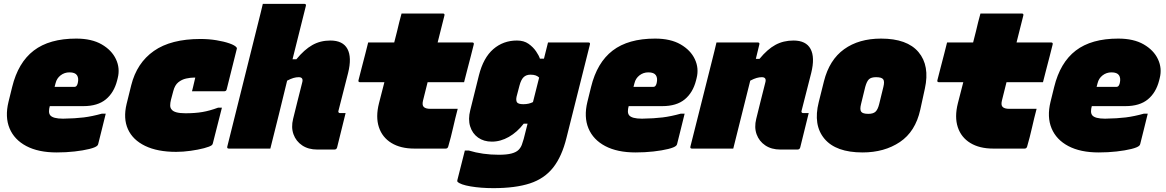

<svg xmlns="http://www.w3.org/2000/svg" viewBox="-20 -770 6040 995"><path d="M375 -570Q455 -570 507 -540Q559 -510 581 -463Q603 -416 590 -365L587 -353Q571 -290 528.5 -255Q486 -220 412 -220H238Q234 -206 234 -193.5Q234 -181 240 -173Q254 -155 307 -155Q370 -156 414 -161.5Q458 -167 508 -181H528Q518 -141 508.5 -102Q499 -63 489 -24Q488 -19 484 -15Q475 -6 443 2Q411 10 366.5 15Q322 20 274 20Q179 20 116.5 -13Q54 -46 29.5 -105Q5 -164 24 -242L43 -319Q74 -446 155 -508Q236 -570 375 -570ZM340 -395Q314 -395 294 -379.5Q274 -364 268 -339L263 -320H367Q372 -320 376 -324Q380 -328 383 -339Q389 -365 379 -380Q369 -395 340 -395Z M1019 -568Q1062 -568 1101.5 -561.5Q1141 -555 1169.5 -545Q1198 -535 1206 -524Q1209 -521 1207 -516L1155 -308Q1153 -297 1142 -297H975L980 -317Q983 -330 986 -342.5Q989 -355 992 -368H987Q967 -368 944.5 -363Q922 -358 904 -343.5Q886 -329 878 -298L866 -253Q862 -237 862 -224Q862 -211 869 -203Q883 -183 941 -183Q991 -183 1029 -189.5Q1067 -196 1110 -212H1130Q1118 -166 1106.5 -119.5Q1095 -73 1083 -27Q1082 -22 1078 -18Q1068 -10 1037.5 -2Q1007 6 968 11.5Q929 17 893 17Q796 17 732 -14Q668 -45 643 -100.5Q618 -156 636 -231L660 -328Q689 -444 777.5 -506Q866 -568 1019 -568Z M1692 -560Q1757 -560 1780.5 -516.5Q1804 -473 1784 -392Q1772 -343 1759 -294Q1746 -245 1734 -196Q1732 -190 1735 -187Q1737 -184 1742 -184H1771Q1760 -140 1749 -95Q1738 -50 1727 -6Q1724 5 1713 5H1624Q1578 5 1546 -16.5Q1514 -38 1501 -74Q1488 -110 1499 -154Q1510 -197 1521.5 -245Q1533 -293 1546 -342Q1554 -370 1528 -370Q1515 -370 1501 -366Q1487 -362 1468 -352Q1447 -264 1425 -176Q1403 -88 1381 0H1166Q1155 0 1158 -11Q1198 -171 1238 -331.5Q1278 -492 1318 -652Q1325 -679 1331 -704Q1337 -729 1342 -750H1557Q1568 -750 1565 -739Q1548 -670 1530.5 -601Q1513 -532 1496 -463H1516Q1557 -513 1598.5 -536.5Q1640 -560 1692 -560Z M1888 -550H2023Q2030 -578 2038 -609Q2043 -632 2049 -655Q2055 -678 2061 -700H2275Q2286 -700 2283 -689L2248 -550H2427Q2438 -550 2435 -539Q2430 -517 2420 -479.5Q2410 -442 2400.5 -404.5Q2391 -367 2385 -344H2196L2172 -248Q2167 -226 2175 -217Q2184 -206 2211 -206H2352Q2339 -157 2328 -108Q2317 -59 2303 -11Q2300 0 2290 0H2127Q2056 0 2008.5 -29Q1961 -58 1943.5 -111Q1926 -164 1944 -235Q1957 -288 1972 -344H1846Q1835 -344 1838 -355Q1844 -378 1853.5 -415.5Q1863 -453 1873 -490.5Q1883 -528 1888 -550Z M2659 -560Q2695 -560 2719 -543Q2743 -526 2758 -504Q2773 -482 2778 -466H2799Q2804 -487 2809.5 -508Q2815 -529 2820 -550H3029Q3040 -550 3037 -539Q3007 -419 2975.5 -294Q2944 -169 2916 -57Q2892 41 2846.5 98.5Q2801 156 2726 180.5Q2651 205 2537 205Q2472 205 2419 196Q2366 187 2351 172Q2349 170 2350 164Q2360 126 2369.5 87Q2379 48 2389 10H2409Q2481 32 2565 32Q2606 32 2630.5 25.5Q2655 19 2667 7Q2679 -5 2684.5 -20.5Q2690 -36 2694 -50Q2699 -70 2704 -89.5Q2709 -109 2714 -129H2694Q2660 -85 2617 -60.5Q2574 -36 2529 -36Q2487 -36 2457.5 -57Q2428 -78 2416.5 -115Q2405 -152 2417 -199L2462 -380Q2485 -471 2536.5 -515.5Q2588 -560 2659 -560ZM2659 -240Q2666 -230 2692 -230Q2721 -230 2742 -241Q2750 -273 2758 -304.5Q2766 -336 2774 -368Q2767 -375 2756.5 -379Q2746 -383 2729 -383Q2707 -383 2693.5 -370Q2680 -357 2672 -326L2657 -269Q2653 -250 2659 -240Z M3375 -570Q3455 -570 3507 -540Q3559 -510 3581 -463Q3603 -416 3590 -365L3587 -353Q3571 -290 3528.5 -255Q3486 -220 3412 -220H3238Q3234 -206 3234 -193.5Q3234 -181 3240 -173Q3254 -155 3307 -155Q3370 -156 3414 -161.5Q3458 -167 3508 -181H3528Q3518 -141 3508.5 -102Q3499 -63 3489 -24Q3488 -19 3484 -15Q3475 -6 3443 2Q3411 10 3366.5 15Q3322 20 3274 20Q3179 20 3116.5 -13Q3054 -46 3029.5 -105Q3005 -164 3024 -242L3043 -319Q3074 -446 3155 -508Q3236 -570 3375 -570ZM3340 -395Q3314 -395 3294 -379.5Q3274 -364 3268 -339L3263 -320H3367Q3372 -320 3376 -324Q3380 -328 3383 -339Q3389 -365 3379 -380Q3369 -395 3340 -395Z M3693 -550H3907Q3918 -550 3915 -539Q3906 -503 3897 -465H3916Q3957 -515 3998.5 -537.5Q4040 -560 4092 -560Q4157 -560 4180.5 -516.5Q4204 -473 4184 -392Q4172 -343 4159 -294Q4146 -245 4134 -196Q4132 -190 4135 -187Q4137 -184 4142 -184H4171Q4160 -140 4149 -95Q4138 -50 4127 -6Q4124 5 4113 5H4024Q3978 5 3946 -16.5Q3914 -38 3901 -74Q3888 -110 3899 -154Q3910 -197 3921.5 -245Q3933 -293 3946 -342Q3954 -370 3928 -370Q3915 -370 3901 -366Q3887 -362 3868 -352Q3846 -264 3824 -176Q3802 -88 3780 0H3566Q3555 0 3558 -11L3669 -452Q3676 -479 3682 -504Q3688 -529 3693 -550Z M4546 -570Q4681 -570 4740 -500Q4799 -430 4773 -311L4749 -201Q4724 -88 4643.5 -34Q4563 20 4450 20Q4312 20 4252.5 -51Q4193 -122 4223 -241L4250 -349Q4278 -460 4354.5 -515Q4431 -570 4546 -570ZM4520 -370Q4495 -370 4483.5 -359.5Q4472 -349 4464 -320L4442 -230Q4435 -202 4443 -191Q4451 -180 4480 -180Q4505 -180 4517 -191Q4529 -202 4536 -230L4558 -320Q4565 -348 4557 -359Q4549 -370 4520 -370Z M4888 -550H5023Q5030 -578 5038 -609Q5043 -632 5049 -655Q5055 -678 5061 -700H5275Q5286 -700 5283 -689L5248 -550H5427Q5438 -550 5435 -539Q5430 -517 5420 -479.5Q5410 -442 5400.5 -404.5Q5391 -367 5385 -344H5196L5172 -248Q5167 -226 5175 -217Q5184 -206 5211 -206H5352Q5339 -157 5328 -108Q5317 -59 5303 -11Q5300 0 5290 0H5127Q5056 0 5008.5 -29Q4961 -58 4943.5 -111Q4926 -164 4944 -235Q4957 -288 4972 -344H4846Q4835 -344 4838 -355Q4844 -378 4853.5 -415.5Q4863 -453 4873 -490.5Q4883 -528 4888 -550Z M5775 -570Q5855 -570 5907 -540Q5959 -510 5981 -463Q6003 -416 5990 -365L5987 -353Q5971 -290 5928.5 -255Q5886 -220 5812 -220H5638Q5634 -206 5634 -193.5Q5634 -181 5640 -173Q5654 -155 5707 -155Q5770 -156 5814 -161.5Q5858 -167 5908 -181H5928Q5918 -141 5908.5 -102Q5899 -63 5889 -24Q5888 -19 5884 -15Q5875 -6 5843 2Q5811 10 5766.5 15Q5722 20 5674 20Q5579 20 5516.5 -13Q5454 -46 5429.5 -105Q5405 -164 5424 -242L5443 -319Q5474 -446 5555 -508Q5636 -570 5775 -570ZM5740 -395Q5714 -395 5694 -379.5Q5674 -364 5668 -339L5663 -320H5767Q5772 -320 5776 -324Q5780 -328 5783 -339Q5789 -365 5779 -380Q5769 -395 5740 -395Z"/></svg>

Font: Recursive Mn Lnr St XBk
Style: Italic
Weight: 1000
Italic angle: -15°
Monospace: yes
Version: Version 1.079;hotconv 1.0.112;makeotfexe 2.5.65598; ttfautoh